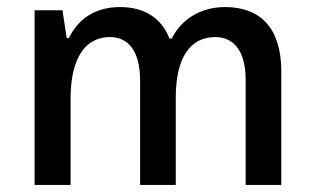

<svg xmlns="http://www.w3.org/2000/svg" viewBox="-20 -524 892 544"><path d="M618 -504C546 -504 492 -467 467 -415H460C439 -470 392 -504 320 -504C242 -504 198 -463 175 -416H169L157 -495H78V0H180V-245C180 -358 221 -419 291 -419C342 -419 377 -382 377 -295V0H478V-248C478 -362 520 -419 590 -419C641 -419 676 -381 676 -298V0H777V-322C777 -444 718 -504 618 -504Z"/></svg>

Font: Noto Sans Armenian SemiCondensed Medium
Style: Regular
Weight: 500
Width: 4
Designer: Monotype Design Team
Foundry: Monotype Imaging Inc.
Version: Version 2.008